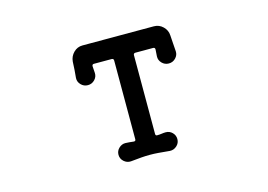

<svg xmlns="http://www.w3.org/2000/svg" viewBox="-77 -656 1153 825"><g transform="rotate(-15 500.0 -243.5)"><path d="M722 -383Q723 -366 710.5 -353Q698 -340 680 -340Q662 -340 649.5 -353Q637 -366 638 -383L640 -413Q640 -422 632 -422H553Q544 -422 544 -413V-63Q544 -55 551 -55Q562 -55 571.5 -56.5Q581 -58 590 -58Q607 -58 619 -46Q631 -34 631 -17Q631 1 617.5 13Q604 25 587 24Q555 21 536.5 19.5Q518 18 500 18Q479 18 461 19.5Q443 21 413 24Q396 25 382.5 13Q369 1 369 -17Q369 -34 381.5 -46Q394 -58 410 -58Q418 -58 427.5 -57Q437 -56 447 -55H449Q456 -55 456 -63V-413Q456 -422 447 -422H368Q360 -422 360 -413L362 -383Q363 -366 350.5 -353Q338 -340 320 -340Q302 -340 289.5 -353Q277 -366 278 -383Q280 -400 281 -418Q282 -436 283 -455Q285 -478 301.5 -494.5Q318 -511 341 -511H659Q682 -511 699 -494.5Q716 -478 717 -455Q718 -436 719.5 -418Q721 -400 722 -383Z"/></g></svg>

Font: Kiwi Maru Medium
Style: Regular
Weight: 500
Designer: Hiroki-Chan
Version: Version 1.100